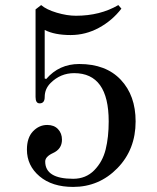

<svg xmlns="http://www.w3.org/2000/svg" viewBox="-20 -720 620 756"><path d="M268 16Q185 16 135.5 -26Q86 -68 86 -131Q86 -178 110 -203Q134 -228 166 -228Q193 -228 208.5 -211.5Q224 -195 224 -170Q224 -133 188 -117Q158 -103 158 -84Q158 -16 268 -16Q318 -16 351 -49.5Q384 -83 396 -131.5Q408 -180 408 -242Q408 -432 272 -432Q218 -432 179 -393Q156 -370 156 -338Q156 -313 136 -313Q120 -313 120 -338V-683L142 -700Q163 -682 203.5 -670Q244 -658 279 -658Q374 -658 446 -700L458 -686Q422 -639 369.5 -610.5Q317 -582 258 -582Q195 -582 156 -602V-411L162 -409Q213 -468 292 -468Q397 -468 455.5 -406Q514 -344 514 -242Q514 -131 442 -57.5Q370 16 268 16Z"/></svg>

Font: Old Standard TT
Style: Regular
Weight: 400
Designer: Alexey Kryukov <alexios@thessalonica.org.ru>
Version: Version 2.2